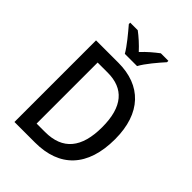

<svg xmlns="http://www.w3.org/2000/svg" viewBox="-264 -1157 1188 1188"><g transform="rotate(45 329.5 -563.5)"><path d="M272 -874H379C403 -919 458 -983 493 -1022V-1034H427C393 -1008 359 -980 325 -943C293 -978 256 -1011 225 -1034H159V-1022C194 -981 247 -918 272 -874ZM603 -458C603 -686 481 -807 283 -807H87V-93H267C481 -93 603 -217 603 -458ZM494 -454C494 -274 419 -183 265 -183H191V-717H279C418 -717 494 -634 494 -454Z"/></g></svg>

Font: Noto Sans Kannada UI SemiCondensed Medium
Style: Regular
Weight: 500
Width: 4
Designer: Jelle Bosma - Monotype Design Team
Foundry: Monotype Imaging Inc.
Version: Version 2.005